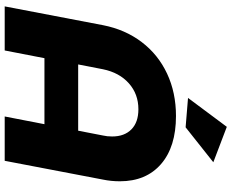

<svg xmlns="http://www.w3.org/2000/svg" viewBox="-102 -860 962 797"><g transform="rotate(90 378.5 -461.0)"><path d="M506 -922 653 -866 508 -751 386 -761ZM732 -478Q732 -442 725 -408L647 0H463L495 -165H221L189 0H6L84 -408Q102 -500 154 -568.5Q206 -637 285 -674Q364 -711 461 -711Q589 -711 660.5 -649Q732 -587 732 -478ZM546 -446Q546 -497 516.5 -526Q487 -555 433 -555Q370 -555 325.5 -515.5Q281 -476 267 -408L247 -305H522L542 -408Q546 -425 546 -446Z"/></g></svg>

Font: TypoPRO Montserrat Alternates
Style: Bold Italic
Weight: 700
Italic angle: -11.3°
Designer: Julieta Ulanovsky
Foundry: Julieta Ulanovsky
Version: Version 6.001